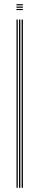

<svg xmlns="http://www.w3.org/2000/svg" viewBox="-20 -893 187 913"><path d="M82.8 0V-800H89V0ZM58.5 0V-800H64.5V0ZM70.5 0V-800H76.8V0ZM58.2 -867.5V-873H88.8V-867.5ZM58.2 -845V-850.5H88.8V-845ZM58.2 -856.2V-861.8H88.8V-856.2Z"/></svg>

Font: Big Shoulders Inline Display Thin ExtraLight
Style: Regular
Weight: 250
Version: Version 2.002